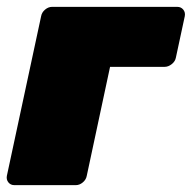

<svg xmlns="http://www.w3.org/2000/svg" viewBox="-25 -540 560 560"><path d="M17 0Q6 0 -0.5 -8Q-7 -16 -5 -27L95 -493Q97 -504 106.5 -512Q116 -520 127 -520H492Q503 -520 509.5 -512Q516 -504 514 -493L488 -372Q486 -361 476 -353Q466 -345 455 -345H296L228 -27Q226 -16 216.5 -8Q207 0 196 0Z"/></svg>

Font: Rubik Light Black
Style: Italic
Weight: 900
Italic angle: -12°
Version: Version 2.104